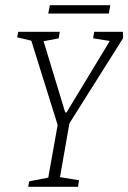

<svg xmlns="http://www.w3.org/2000/svg" viewBox="-20 -716 492 736"><path d="M210 -37 283 -25 279 0H88L92 -21L165 -35L201 -237L100 -560L46 -573L50 -594H209L205 -569L147 -558L230 -285H235L401 -559L337 -569L341 -594H451L452 -570L246 -243ZM171 -696H403L397 -664H165Z"/></svg>

Font: Grenze ExtraLight
Style: Italic
Weight: 275
Italic angle: -10°
Designer: Renata Polastri
Foundry: Omnibus-Type
Version: Version 1.002; ttfautohint (v1.8)